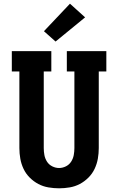

<svg xmlns="http://www.w3.org/2000/svg" viewBox="-20 -1012 640 1040"><path d="M300 8Q271 8 242 3Q213 -2 187.5 -15.5Q162 -29 141 -50Q120 -71 107.5 -97.5Q95 -124 90 -152.5Q85 -181 85 -210V-625H44V-735H258V-625H217V-210Q217 -191 220.5 -172Q224 -153 234.5 -136.5Q245 -120 263 -111Q281 -102 300 -102Q319 -102 337 -111Q355 -120 365.5 -136.5Q376 -153 379.5 -172Q383 -191 383 -210V-625H342V-735H556V-625H515V-210Q515 -181 510 -152.5Q505 -124 492.5 -97.5Q480 -71 459 -50Q438 -29 412.5 -15.5Q387 -2 358 3Q329 8 300 8ZM281 -787 218 -843 359 -992 441 -918Z"/></svg>

Font: Iosevka Slab XBdEx
Style: Regular
Weight: 800
Width: 7
Monospace: yes
Designer: Belleve Invis
Foundry: Belleve Invis
Version: Version 11.1.0; ttfautohint (v1.8.3)